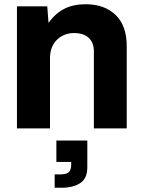

<svg xmlns="http://www.w3.org/2000/svg" viewBox="-20 -606 678 906"><path d="M60 0V-576H203L209 -498Q242 -544 284.5 -565Q327 -586 384 -586Q473 -586 525.5 -535.5Q578 -485 578 -388V0H423V-363Q423 -405 398.5 -427.5Q374 -450 329 -450Q283 -450 251 -420.5Q219 -391 216 -340V0ZM238 280V217H262Q293 217 304.5 206.5Q316 196 316 170V158H246V57H392V184Q392 236 358.5 258Q325 280 270 280Z"/></svg>

Font: BDO Grotesk
Style: Bold
Weight: 700
Designer: Deni Anggara
Foundry: Lokal Container
Version: Version 2.000